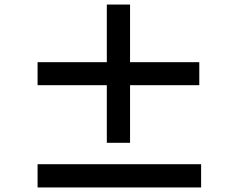

<svg xmlns="http://www.w3.org/2000/svg" viewBox="-20 -832 1040 843"><path d="M855 -458V-559H551V-812H449V-559H145V-458H449V-205H551V-458ZM863 -111H145V-9H863Z"/></svg>

Font: Noto Sans JP
Style: Bold
Weight: 700
Designer: Ryoko NISHIZUKA  (kana, bopomofo & ideographs); Paul D. Hunt (Latin, Greek & Cyrillic); Sandoll Communications , Soo-you
Foundry: Adobe
Version: Version 2.002;hotconv 1.0.116;makeotfexe 2.5.65601